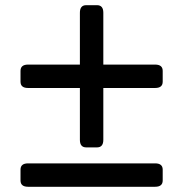

<svg xmlns="http://www.w3.org/2000/svg" viewBox="-20 -650 665 745"><path d="M88.9 74.7Q59.6 74.7 59.6 50.3V8.3Q59.6 -16.1 88.9 -16.1H582Q611.3 -16.1 611.3 8.3V50.3Q611.3 74.7 582 74.7ZM88.9 -308.6Q59.6 -308.6 59.6 -333V-375Q59.6 -399.4 88.9 -399.4H290V-600.6Q290 -629.9 314.5 -629.9H356.4Q380.9 -629.9 380.9 -600.6V-399.4H582Q611.3 -399.4 611.3 -375V-333Q611.3 -308.6 582 -308.6H380.9V-107.4Q380.9 -78.1 356.4 -78.1H314.5Q290 -78.1 290 -107.4V-308.6Z"/></svg>

Font: Istok
Style: Bold Italic
Weight: 700
Italic angle: -13°
Designer: Andrey V. Panov
Foundry: Andrey V. Panov
Version: Version 1.0.3